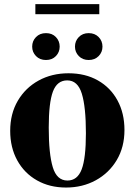

<svg xmlns="http://www.w3.org/2000/svg" viewBox="-20 -870 634 904"><path d="M291 13Q213.5 13 154 -20.8Q94.5 -54.5 61.2 -115Q28 -175.5 28 -254Q28 -334.5 63.8 -395.5Q99.5 -456.5 161.8 -490.8Q224 -525 302.5 -525Q382 -525 441.2 -491.2Q500.5 -457.5 533.2 -397.2Q566 -337 566 -258Q566 -177.5 529.8 -116.5Q493.5 -55.5 431 -21.2Q368.5 13 291 13ZM297.5 -20Q344.5 -20 364.5 -72.5Q384.5 -125 384.5 -242.5Q384.5 -366.5 365.2 -429Q346 -491.5 296.5 -491.5Q249 -491.5 229.2 -439Q209.5 -386.5 209.5 -269.5Q209.5 -145.5 228.5 -82.8Q247.5 -20 297.5 -20ZM196.5 -587.5Q167.5 -587.5 149.5 -606Q131.5 -624.5 131.5 -650.5Q131.5 -677 149.5 -695.5Q167.5 -714 196.5 -714Q225.5 -714 243.2 -695.5Q261 -677 261 -650.5Q261 -624.5 243.2 -606Q225.5 -587.5 196.5 -587.5ZM397.5 -587.5Q369 -587.5 351 -606Q333 -624.5 333 -650.5Q333 -677 351 -695.5Q369 -714 397.5 -714Q426.5 -714 444.5 -695.5Q462.5 -677 462.5 -650.5Q462.5 -624.5 444.5 -606Q426.5 -587.5 397.5 -587.5ZM146.5 -803V-850.5H447.5V-803Z"/></svg>

Font: Newsreader Display
Style: Bold
Weight: 700
Designer: Hugues Gentile
Foundry: Production Type
Version: Version 1.001